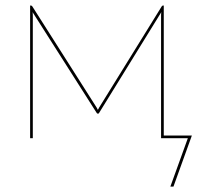

<svg xmlns="http://www.w3.org/2000/svg" viewBox="-20 -514 756 714"><path d="M693.5 -10 625 180H613.5L678.5 0H579V-456.5Q579 -459.5 579.2 -462.8Q579.5 -466 580 -469L350 -96.5Q349 -95 348 -93.2Q347 -91.5 345 -91.5H343Q341.5 -91.5 340.2 -93.2Q339 -95 338 -96.5L101 -469Q101.5 -466 101.8 -462.8Q102 -459.5 102 -456.5V0H92V-493.5H95Q97.5 -493.5 100 -490.5L340 -113Q341 -111 342 -109Q343 -107 344 -105.5Q345 -107 346 -109Q347 -111 348 -113L581.5 -490.5Q583.5 -493.5 586.5 -493.5H589V-10Z"/></svg>

Font: Lato 2
Style: Regular
Weight: 100
Designer: Lukasz Dziedzic with Adam Twardoch and Botio Nikoltchev
Foundry: tyPoland Lukasz Dziedzic
Version: Version 2.015; 2015-08-06; http://www.latofonts.com/